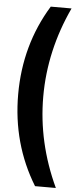

<svg xmlns="http://www.w3.org/2000/svg" viewBox="-64 -814 411 1042"><g transform="rotate(5 142.0 -293.0)"><path d="M34.2 -293Q34.2 -562.5 168.9 -782.2H282.2Q170.9 -543.9 170.9 -293Q170.9 -42.5 282.2 195.8H168.9Q34.2 -23.9 34.2 -293Z"/></g></svg>

Font: Creato Display ExtraBold
Style: Regular
Weight: 800
Version: Version 1.000